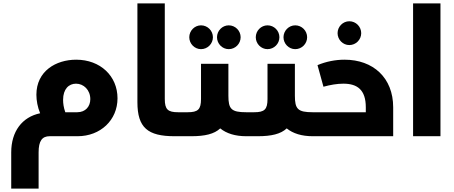

<svg xmlns="http://www.w3.org/2000/svg" viewBox="-20 -801 2671 1129"><path d="M428 -450C309 -450 194 -383 194 -244C194 -210 201 -171 216 -135C110 -113 46 -28 46 95V308H207V95C207 27 228 0 272 0H436C571 0 671 -95 671 -223C671 -354 570 -450 428 -450ZM364 -141C354 -169 351 -193 351 -214C351 -278 385 -309 427 -309C472 -309 511 -272 511 -218C511 -175 483 -141 434 -141Z M1028 -141C967 -141 949 -157 949 -219V-781H788V-200C788 -50 849 0 1006 0H1038C1053 0 1058 -29 1058 -70C1058 -114 1053 -141 1038 -141Z M1162 -512C1201 -512 1232 -544 1232 -582C1232 -620 1201 -652 1162 -652C1124 -652 1093 -620 1093 -582C1093 -544 1124 -512 1162 -512ZM1325 -512C1364 -512 1395 -544 1395 -582C1395 -620 1364 -652 1325 -652C1287 -652 1256 -620 1256 -582C1256 -544 1287 -512 1325 -512ZM1428 -141C1340 -141 1323 -160 1323 -238V-426H1162V-219C1162 -157 1144 -141 1083 -141H1037C1022 -141 1017 -114 1017 -70C1017 -29 1022 0 1037 0H1105C1185 0 1240 -13 1275 -46C1312 -16 1363 0 1428 0C1443 0 1448 -29 1448 -71C1448 -114 1443 -141 1428 -141Z M1553 -512C1592 -512 1623 -544 1623 -582C1623 -620 1592 -652 1553 -652C1515 -652 1484 -620 1484 -582C1484 -544 1515 -512 1553 -512ZM1716 -512C1755 -512 1786 -544 1786 -582C1786 -620 1755 -652 1716 -652C1678 -652 1647 -620 1647 -582C1647 -544 1678 -512 1716 -512ZM1819 -141C1731 -141 1714 -160 1714 -238V-426H1553V-219C1553 -157 1535 -141 1474 -141H1428C1413 -141 1408 -114 1408 -70C1408 -29 1413 0 1428 0H1496C1576 0 1631 -13 1666 -46C1703 -16 1754 0 1819 0C1834 0 1839 -29 1839 -71C1839 -114 1834 -141 1819 -141Z M2034 -536C2073 -536 2104 -568 2104 -606C2104 -644 2073 -676 2034 -676C1996 -676 1965 -644 1965 -606C1965 -568 1996 -536 2034 -536ZM2006 -450C1952 -450 1897 -439 1847 -418L1882 -291C1922 -302 1962 -309 1999 -309C2080 -309 2131 -274 2131 -170V-141H1820C1805 -141 1800 -114 1800 -70C1800 -29 1805 0 1820 0H2292V-170C2292 -344 2174 -450 2006 -450Z M2570 0V-781H2409V0Z"/></svg>

Font: UULA Sans
Style: Bold
Weight: 700
Designer: Mohamed Gaber, Laura Garcia Mut
Foundry: Kief Type Foundry
Version: Version 3.006;hotconv 1.0.109;makeotfexe 2.5.65596